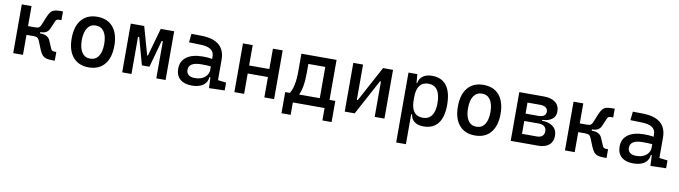

<svg xmlns="http://www.w3.org/2000/svg" viewBox="-35 -1155 7101 2008"><g transform="rotate(10 3515.5 -151.0)"><path d="M261.7 -265.6 254.4 -305.2Q285.6 -305.2 298.1 -314.7Q310.5 -324.2 318.8 -345.2L352.5 -428.7Q367.7 -466.3 383.8 -486.1Q399.9 -505.9 423.8 -512.9Q447.8 -520 485.8 -520H514.2V-427.2H493.2Q475.1 -427.2 465.8 -422.4Q456.5 -417.5 449.7 -400.9L415.5 -320.8Q403.3 -293 380.1 -279.3Q356.9 -265.6 317.4 -265.6ZM77.1 0V-517.6H180.7V0ZM173.3 -212.4V-305.2H316.9V-212.4ZM490.7 2.4Q452.6 2.4 427.5 -4.6Q402.3 -11.7 385 -31.5Q367.7 -51.3 352.5 -88.9L318.8 -172.4Q310.5 -193.4 298.1 -202.9Q285.6 -212.4 254.4 -212.4L261.7 -252H322.3Q401.4 -252 425.3 -196.8L459.5 -116.7Q466.3 -100.1 475.6 -95.2Q484.9 -90.3 502.9 -90.3H519V2.4Z M878.9 9.8Q771.5 9.8 711.9 -60.5Q652.3 -130.9 652.3 -258.8Q652.3 -387.2 711.9 -457.3Q771.5 -527.3 878.9 -527.3Q986.8 -527.3 1046.1 -457.3Q1105.5 -387.2 1105.5 -258.8Q1105.5 -130.9 1046.1 -60.5Q986.8 9.8 878.9 9.8ZM878.9 -83Q936 -83 967 -128.9Q998 -174.8 998 -258.8Q998 -343.3 967 -388.9Q936 -434.6 878.9 -434.6Q821.8 -434.6 790.8 -388.9Q759.8 -343.3 759.8 -258.8Q759.8 -174.8 790.8 -128.9Q821.8 -83 878.9 -83Z M1448.2 -107.4 1462.9 -219.7H1468.8L1552.7 -517.6H1612.3V-394.5H1584L1504.9 -107.4ZM1234.4 0V-517.6H1333V0ZM1424.8 -107.4 1345.7 -394.5H1317.4V-517.6H1377L1460.9 -219.7H1464.8L1474.6 -107.4ZM1596.7 0V-517.6H1695.3V0Z M2157.2 4.9 2150.4 -148.4 2136.7 -191.4V-325.2Q2136.7 -377 2100.3 -401.1Q2064 -425.3 1992.2 -427.2L1868.2 -430.7L1877.9 -522.5L1982.4 -521Q2110.8 -519 2173.1 -465.6Q2235.4 -412.1 2235.4 -309.6V-93.8L2323.2 -83V0ZM1974.6 9.8Q1893.6 9.8 1849.1 -29.3Q1804.7 -68.4 1804.7 -139.6Q1804.7 -221.7 1866 -265.6Q1927.2 -309.6 2039.1 -309.6Q2085.4 -309.6 2121.8 -304Q2158.2 -298.3 2186.5 -287.1L2165 -216.8Q2132.3 -224.1 2101.1 -225.3Q2069.8 -226.6 2037.1 -226.6Q1902.3 -226.6 1902.3 -144.5Q1902.3 -110.4 1925.5 -91.8Q1948.7 -73.2 1991.2 -73.2Q2039.6 -73.2 2072 -89.8Q2104.5 -106.4 2120.6 -132.3Q2136.7 -158.2 2136.7 -185.5V-242.2L2167 -109.4H2126L2142.6 -125Q2142.6 -80.1 2121.8 -50Q2101.1 -20 2063.5 -5.1Q2025.9 9.8 1974.6 9.8Z M2744.1 0V-517.6H2847.7V0ZM2425.8 0V-517.6H2529.3V0ZM2456.1 -216.3V-301.3H2832.5V-216.3Z M3085 -70.8 2992.2 -83Q3021 -125 3033.7 -185.8Q3046.4 -246.6 3046.4 -329.1V-517.6H3136.7V-332.5Q3136.7 -248 3125 -183.1Q3113.3 -118.2 3085 -70.8ZM2949.2 131.8V-63.5H3046.9V131.8ZM3383.8 131.8V-63.5H3481.4V131.8ZM3316.4 0V-517.6H3419.9V0ZM3096.2 -424.8V-517.6H3379.4V-424.8ZM3481.4 -92.8V0H2949.2V-92.8Z M3666 0V-141.6H3710.9L3913.6 -517.6H3947.8V-376H3906.2L3703.6 0ZM3597.7 0V-517.6H3701.2V0ZM3916 0V-517.6H4019.5V0Z M4183.6 224.6V-517.6H4277.3L4287.1 -408.2V224.6ZM4434.1 9.8Q4374.5 9.8 4338.1 -17.6Q4301.8 -44.9 4296.9 -93.8H4252L4287.1 -241.2Q4287.1 -161.1 4318.6 -119.6Q4350.1 -78.1 4411.1 -78.1Q4473.6 -78.1 4505.9 -122.6Q4538.1 -167 4538.1 -253.9Q4538.1 -345.7 4505.9 -392.6Q4473.6 -439.5 4411.1 -439.5Q4350.1 -439.5 4318.6 -397.9Q4287.1 -356.4 4287.1 -276.4L4252 -423.8H4292Q4298.8 -472.7 4336.2 -500Q4373.5 -527.3 4434.1 -527.3Q4536.1 -527.3 4588.4 -458Q4640.6 -388.7 4640.6 -253.9Q4640.6 -124 4588.4 -57.1Q4536.1 9.8 4434.1 9.8Z M4980.5 9.8Q4873 9.8 4813.5 -60.5Q4753.9 -130.9 4753.9 -258.8Q4753.9 -387.2 4813.5 -457.3Q4873 -527.3 4980.5 -527.3Q5088.4 -527.3 5147.7 -457.3Q5207 -387.2 5207 -258.8Q5207 -130.9 5147.7 -60.5Q5088.4 9.8 4980.5 9.8ZM4980.5 -83Q5037.6 -83 5068.6 -128.9Q5099.6 -174.8 5099.6 -258.8Q5099.6 -343.3 5068.6 -388.9Q5037.6 -434.6 4980.5 -434.6Q4923.3 -434.6 4892.3 -388.9Q4861.3 -343.3 4861.3 -258.8Q4861.3 -174.8 4892.3 -128.9Q4923.3 -83 4980.5 -83Z M5457 0V-92.8H5623Q5659.2 -92.8 5679.2 -110.6Q5699.2 -128.4 5699.2 -161.1Q5699.2 -193.8 5677.5 -211.7Q5655.8 -229.5 5616.2 -229.5H5447.3V-264.2H5640.6Q5720.2 -264.2 5763.9 -229.5Q5807.6 -194.8 5807.6 -131.8Q5807.6 -68.8 5766.6 -34.4Q5725.6 0 5651.4 0ZM5360.4 0V-517.6H5463.9V0ZM5423.8 -243.2V-291H5646.5V-243.2ZM5447.3 -272.9V-307.6H5603.5Q5639.6 -307.6 5659.7 -323Q5679.7 -338.4 5679.7 -366.2Q5679.7 -394 5658 -409.4Q5636.2 -424.8 5596.7 -424.8H5457V-517.6H5621.1Q5700.7 -517.6 5744.4 -483.2Q5788.1 -448.7 5788.1 -385.7Q5788.1 -332 5747.1 -302.5Q5706.1 -272.9 5631.8 -272.9Z M6121.1 -265.6 6113.8 -305.2Q6145 -305.2 6157.5 -314.7Q6169.9 -324.2 6178.2 -345.2L6211.9 -428.7Q6227.1 -466.3 6243.2 -486.1Q6259.3 -505.9 6283.2 -512.9Q6307.1 -520 6345.2 -520H6373.5V-427.2H6352.5Q6334.5 -427.2 6325.2 -422.4Q6315.9 -417.5 6309.1 -400.9L6274.9 -320.8Q6262.7 -293 6239.5 -279.3Q6216.3 -265.6 6176.8 -265.6ZM5936.5 0V-517.6H6040V0ZM6032.7 -212.4V-305.2H6176.3V-212.4ZM6350.1 2.4Q6312 2.4 6286.9 -4.6Q6261.7 -11.7 6244.4 -31.5Q6227.1 -51.3 6211.9 -88.9L6178.2 -172.4Q6169.9 -193.4 6157.5 -202.9Q6145 -212.4 6113.8 -212.4L6121.1 -252H6181.6Q6260.7 -252 6284.7 -196.8L6318.8 -116.7Q6325.7 -100.1 6335 -95.2Q6344.2 -90.3 6362.3 -90.3H6378.4V2.4Z M6844.7 4.9 6837.9 -148.4 6824.2 -191.4V-325.2Q6824.2 -377 6787.8 -401.1Q6751.5 -425.3 6679.7 -427.2L6555.7 -430.7L6565.4 -522.5L6669.9 -521Q6798.3 -519 6860.6 -465.6Q6922.9 -412.1 6922.9 -309.6V-93.8L7010.7 -83V0ZM6662.1 9.8Q6581.1 9.8 6536.6 -29.3Q6492.2 -68.4 6492.2 -139.6Q6492.2 -221.7 6553.5 -265.6Q6614.7 -309.6 6726.6 -309.6Q6772.9 -309.6 6809.3 -304Q6845.7 -298.3 6874 -287.1L6852.5 -216.8Q6819.8 -224.1 6788.6 -225.3Q6757.3 -226.6 6724.6 -226.6Q6589.8 -226.6 6589.8 -144.5Q6589.8 -110.4 6613 -91.8Q6636.2 -73.2 6678.7 -73.2Q6727.1 -73.2 6759.5 -89.8Q6792 -106.4 6808.1 -132.3Q6824.2 -158.2 6824.2 -185.5V-242.2L6854.5 -109.4H6813.5L6830.1 -125Q6830.1 -80.1 6809.3 -50Q6788.6 -20 6751 -5.1Q6713.4 9.8 6662.1 9.8Z"/></g></svg>

Font: Cascadia Mono
Style: Regular
Weight: 400
Monospace: yes
Designer: Aaron Bell
Foundry: Saja Typeworks
Version: Version 2102.003